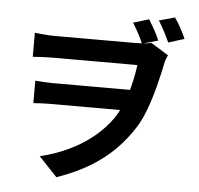

<svg xmlns="http://www.w3.org/2000/svg" viewBox="-61 -930 1123 1083"><g transform="rotate(5 500.0 -389.0)"><path d="M742 -844Q759 -816 775.5 -786.5Q792 -757 803 -729L713 -703Q701 -733 686 -760.5Q671 -788 653 -817ZM886 -867Q904 -842 921 -810.5Q938 -779 950 -751L860 -723Q846 -754 830.5 -783.5Q815 -813 797 -842ZM106 -712Q127 -710 157.5 -707Q188 -704 220 -704Q237 -704 272 -704Q307 -704 353.5 -704Q400 -704 450 -704Q500 -704 546 -704Q592 -704 626 -704Q660 -704 674 -704Q697 -704 721 -705.5Q745 -707 765 -713L865 -651Q860 -640 855.5 -629Q851 -618 849 -606Q836 -543 818.5 -474.5Q801 -406 778 -343Q755 -280 727 -235Q683 -165 624.5 -105.5Q566 -46 486.5 2.5Q407 51 298 89L194 -21Q280 -41 356.5 -77.5Q433 -114 494.5 -164.5Q556 -215 597 -275Q616 -303 632 -337.5Q648 -372 660.5 -411Q673 -450 682.5 -493Q692 -536 698 -581Q683 -581 647 -581Q611 -581 562.5 -581Q514 -581 461 -581Q408 -581 359.5 -581Q311 -581 274 -581Q237 -581 221 -581Q194 -581 163 -579.5Q132 -578 106 -576ZM703 -320Q683 -320 646 -320Q609 -320 563 -320Q517 -320 467.5 -320Q418 -320 372.5 -320Q327 -320 291 -320Q255 -320 234 -320Q207 -320 183 -319Q159 -318 132 -316V-443Q155 -441 181 -439.5Q207 -438 230 -438Q251 -438 289 -438Q327 -438 374.5 -438Q422 -438 473 -438Q524 -438 571 -438Q618 -438 654.5 -438Q691 -438 710 -438Z"/></g></svg>

Font: Noto Sans SC Thin
Style: Bold
Weight: 700
Version: Version 2.004-H2;hotconv 1.0.118;makeotfexe 2.5.65603